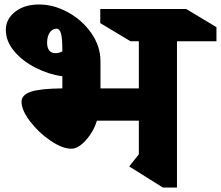

<svg xmlns="http://www.w3.org/2000/svg" viewBox="-20 -826 985 856"><path d="M769 -642V10H706L556 -84L599 -138V-288H412Q397 -239 363 -201Q329 -163 298 -163Q258 -163 205 -199Q152 -235 114 -285Q76 -335 76 -372Q76 -403 117.5 -417Q159 -431 258 -432V-486Q198 -494 139.5 -523.5Q81 -553 43.5 -597.5Q6 -642 6 -693Q6 -741 47.5 -773.5Q89 -806 155 -806Q219 -806 282.5 -771.5Q346 -737 387 -678.5Q428 -620 428 -552V-432H599V-642H562L427 -723V-786H810L945 -705V-642ZM258 -597V-600Q258 -655 252 -676.5Q246 -698 232 -698Q213 -698 201.5 -680.5Q190 -663 190 -636Q190 -613 199.5 -601Q209 -589 227 -589Q244 -589 258 -597Z"/></svg>

Font: InknutAntiqua
Style: Bold
Weight: 700
Designer: Claus Eggers Srensen
Foundry: Claus Eggers Srensen
Version: Version 1.000; ttfautohint (v1.2) -l 7 -r 28 -G 50 -x 13 -D 